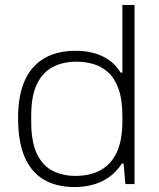

<svg xmlns="http://www.w3.org/2000/svg" viewBox="-20 -743 641 775"><path d="M282 12Q207 12 156 -18.5Q105 -49 79 -110.5Q53 -172 53 -267Q53 -358 80 -418Q107 -478 159 -508Q211 -538 286 -538Q325 -538 358.5 -529Q392 -520 419.5 -501Q447 -482 467 -450H474V-723H523V0H486L479 -83H472Q441 -35 392 -11.5Q343 12 282 12ZM284 -33Q344 -33 386.5 -56.5Q429 -80 451.5 -128.5Q474 -177 474 -254V-274Q474 -341 458.5 -384Q443 -427 416.5 -451Q390 -475 357 -484.5Q324 -494 289 -494Q234 -494 193 -472.5Q152 -451 129 -403.5Q106 -356 106 -276V-251Q106 -169 129.5 -121Q153 -73 193.5 -53Q234 -33 284 -33Z"/></svg>

Font: Archivo SemiExpanded Thin
Style: Regular
Weight: 250
Width: 6
Designer: Hector Gatti
Foundry: Omnibus-Type
Version: Version 2.001